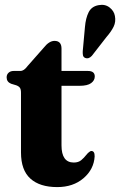

<svg xmlns="http://www.w3.org/2000/svg" viewBox="-20 -751 489 782"><path d="M46.5 -403.5 25 -410Q7 -417.5 7 -436Q7 -447.5 15 -454.8Q23 -462 35.5 -462H62.5Q70.5 -462 77.5 -466.8Q84.5 -471.5 94 -484L158 -556.5Q180 -584.5 202 -584.5Q230.5 -584.5 230.5 -553V-462H338Q366 -462 366 -439.5Q366 -423.5 351.2 -412.5Q336.5 -401.5 303.5 -401.5H230.5V-159Q230.5 -89 280.5 -89Q299.5 -89 311 -98.8Q322.5 -108.5 331.2 -119.8Q340 -131 350 -136Q366 -137.5 365.5 -114Q362.5 -61.5 320.2 -25.2Q278 11 213 11Q142 11 103.8 -23.5Q65.5 -58 65.5 -130V-373Q65.5 -387 61.2 -393.2Q57 -399.5 46.5 -403.5ZM326 -641Q329 -677 341 -701Q353 -725 381.5 -730Q407.5 -735 426 -720.8Q444.5 -706.5 448 -686Q452.5 -662.5 443 -642.8Q433.5 -623 413.5 -600L354 -523.5Q340.5 -509 326 -515.5Q319 -519 317.8 -526.5Q316.5 -534 317 -542.5Z"/></svg>

Font: Fraunces 72pt S050
Style: Bold
Weight: 700
Version: Version 1.000; ttfautohint (v1.8.3)